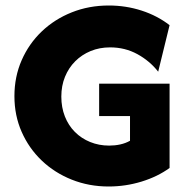

<svg xmlns="http://www.w3.org/2000/svg" viewBox="-20 -658 675 691"><path d="M370.8 13.2Q300 13.2 238.2 -11.5Q176.4 -36.1 130.2 -80.2Q84 -124.3 58 -183.3Q31.9 -242.4 31.9 -311.8Q31.9 -381.9 58 -441.3Q84 -500.7 130.2 -544.8Q176.4 -588.9 238.2 -613.5Q300 -638.2 371.5 -638.2Q433.3 -638.2 489.9 -619.8Q546.5 -601.4 590.3 -567.4L549.3 -400Q518.8 -438.9 474.3 -463.2Q429.9 -487.5 376.4 -487.5Q338.2 -487.5 306.2 -474.3Q274.3 -461.1 250.7 -437.5Q227.1 -413.9 213.9 -381.6Q200.7 -349.3 200.7 -310.4Q200.7 -271.5 213.5 -238.9Q226.4 -206.2 249.7 -183Q272.9 -159.7 304.5 -146.9Q336.1 -134 372.9 -134Q393.8 -134 412.8 -138.2Q431.9 -142.4 447.9 -151.4V-240.3H336.8V-356.9H590.3V-53.5Q547.2 -22.2 489.6 -4.5Q431.9 13.2 370.8 13.2Z"/></svg>

Font: Afacad Flux ExtraBold
Style: Regular
Weight: 800
Designer: Kristian Moeller
Foundry: Dicotype
Version: Version 1.100